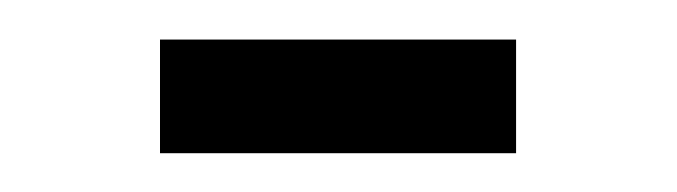

<svg xmlns="http://www.w3.org/2000/svg" viewBox="-20 -79 349 99"><path d="M62.5 0V-58.6H246.1V0Z"/></svg>

Font: Vazir Thin FD
Style: Thin-FD
Weight: 100
Designer: Saber Rastikerdar
Foundry: Saber Rastikerdar
Version: Version 30.0.0